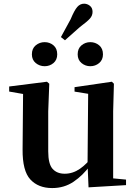

<svg xmlns="http://www.w3.org/2000/svg" viewBox="-20 -977 718 1014"><path d="M215.8 -627.3Q189.3 -627.3 168.8 -644Q148.4 -660.8 148.4 -690Q148.4 -721 168.8 -737.7Q189.3 -754.4 215.8 -754.4Q242.5 -754.4 262.4 -737.7Q282.2 -721 282.2 -690Q282.2 -660.8 262.4 -644Q242.5 -627.3 215.8 -627.3ZM301.7 -781.2 353.1 -875.5Q372.6 -922.7 387.9 -940.1Q403.2 -957.5 424 -957.5Q440.8 -957.5 454.8 -946.4Q468.8 -935.4 468.8 -914.4Q468.8 -894.4 454.7 -878.7Q440.7 -863 402.1 -834.4L323.1 -764.3ZM456.9 -627.3Q430.8 -627.3 410.5 -644Q390.2 -660.8 390.2 -690Q390.2 -721 410.5 -737.7Q430.8 -754.4 456.9 -754.4Q483.6 -754.4 503.7 -737.7Q523.8 -721 523.8 -690Q523.8 -660.8 503.7 -644Q483.6 -627.3 456.9 -627.3ZM255.7 16.2Q182.1 16.2 140.2 -29.3Q98.3 -74.7 99.3 -187.9L102 -497.7L132 -475.4L28.4 -493.5V-520.2L228 -545.4L240.2 -534.8L234.7 -388.7V-177.8Q234.7 -111 257.7 -85.3Q280.7 -59.5 321.8 -59.5Q364.7 -59.5 402.5 -85.8Q440.3 -112.1 469.6 -153.8L503.2 -103H456Q418.4 -51 368.8 -17.4Q319.2 16.2 255.7 16.2ZM447.6 12.4 442.4 -109.4V-111.9L445.6 -481.6L373.7 -493.2V-516.6L570.9 -545.4L581.6 -534.8L577.6 -388.7V-35L645.6 -28.5V0.7Z"/></svg>

Font: Noto Serif KR ExtraLight
Style: Regular
Weight: 200
Designer: Ryoko NISHIZUKA 西塚涼子 (kana & ideographs); Frank Grießhammer (Latin, Greek & Cyrillic); Wenlong ZHANG 张文龙 (bopomofo); San
Foundry: Adobe
Version: Version 2.002-H1;hotconv 1.1.0;makeotfexe 2.6.0